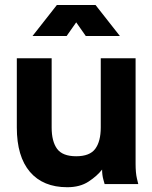

<svg xmlns="http://www.w3.org/2000/svg" viewBox="-20 -743 615 775"><path d="M188.5 -507.8V-228.5Q188.5 -172.4 210.4 -142.3Q232.4 -112.3 287.6 -112.3Q342.3 -112.3 364.5 -142.3Q386.7 -172.4 386.7 -228.5V-507.8H527.3V-82Q527.3 -44.9 532.7 -22.5Q538.1 0 538.1 0H402.3Q402.3 0 397.2 -18.3Q392.1 -36.6 392.1 -58.6Q372.1 -32.7 337.4 -10Q302.7 12.7 251.5 12.7Q153.8 12.7 100.8 -49.3Q47.9 -111.3 47.9 -228.5V-507.8ZM249 -597.7H111.3L209.5 -722.7H365.7L463.9 -597.7H326.2L287.6 -652.8Z"/></svg>

Font: Giphurs
Style: Bold
Weight: 700
Version: Version 0.920; ttfautohint (v1.8.4.7-5d5b)